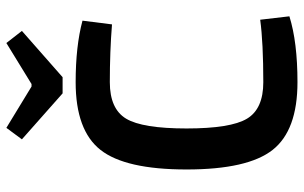

<svg xmlns="http://www.w3.org/2000/svg" viewBox="-200 -766 977 618"><g transform="rotate(-90 289.0 -456.5)"><path d="M460 -925 499 -875 350 -744H298L150 -875L187 -925L320 -844H328ZM334 -702Q450 -702 532 -680L520 -585Q433 -592 334 -592Q248 -592 216.5 -539.5Q185 -487 185 -345Q185 -203 216.5 -150.5Q248 -98 334 -98Q461 -98 535 -108L546 -14Q463 12 334 12Q179 12 116 -68Q53 -148 53 -345Q53 -542 116 -622Q179 -702 334 -702Z"/></g></svg>

Font: Exo 2 Semi Bold
Style: Regular
Weight: 600
Designer: Natanael Gama
Version: Version 1.001;PS 001.001;hotconv 1.0.88;makeotf.lib2.5.64775